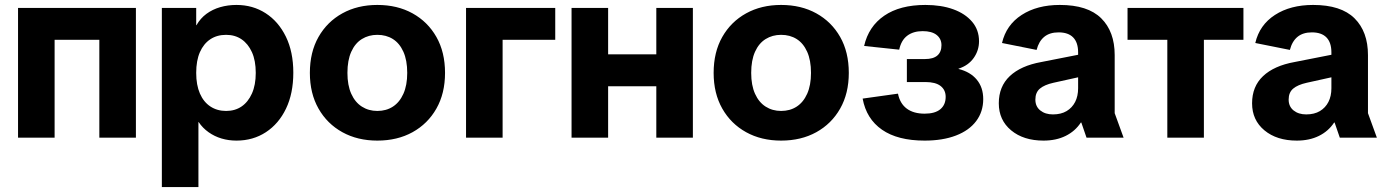

<svg xmlns="http://www.w3.org/2000/svg" viewBox="-20 -557 5611 777"><path d="M382 0V-525H530V0ZM53 0V-525H201V0ZM148 -396V-525H433V-396Z M635 200V-525H774V-455H775Q791 -483 815.5 -501Q840 -519 871 -528Q902 -537 937 -537Q1003 -537 1055 -503.5Q1107 -470 1137 -408.5Q1167 -347 1167 -263Q1167 -179 1137.5 -117.5Q1108 -56 1056 -22Q1004 12 937 12Q905 12 876.5 3.5Q848 -5 824 -22Q800 -39 784 -63H783V200ZM895 -108Q931 -108 957.5 -126Q984 -144 999.5 -178.5Q1015 -213 1015 -262Q1015 -312 999.5 -346Q984 -380 957.5 -398Q931 -416 895 -416Q858 -416 831 -398Q804 -380 789 -346Q774 -312 774 -262Q774 -213 789 -178.5Q804 -144 831.5 -126Q859 -108 895 -108Z M1507 12Q1427 12 1365.5 -22Q1304 -56 1269 -117.5Q1234 -179 1234 -262Q1234 -346 1269 -407.5Q1304 -469 1365.5 -503Q1427 -537 1507 -537Q1588 -537 1649.5 -503Q1711 -469 1746 -407.5Q1781 -346 1781 -262Q1781 -179 1746 -117.5Q1711 -56 1649.5 -22Q1588 12 1507 12ZM1507 -108Q1543 -108 1570 -125.5Q1597 -143 1612.5 -177.5Q1628 -212 1628 -262Q1628 -313 1612.5 -347.5Q1597 -382 1570 -399Q1543 -416 1507 -416Q1472 -416 1444.5 -399Q1417 -382 1401.5 -347.5Q1386 -313 1386 -262Q1386 -212 1401.5 -177.5Q1417 -143 1444.5 -125.5Q1472 -108 1507 -108Z M1866 0V-525H2014V0ZM1897 -396V-525H2227V-396Z M2636 0V-525H2784V0ZM2293 0V-525H2441V0ZM2385 -208V-337H2690V-208Z M3141 12Q3061 12 2999.5 -22Q2938 -56 2903 -117.5Q2868 -179 2868 -262Q2868 -346 2903 -407.5Q2938 -469 2999.5 -503Q3061 -537 3141 -537Q3222 -537 3283.5 -503Q3345 -469 3380 -407.5Q3415 -346 3415 -262Q3415 -179 3380 -117.5Q3345 -56 3283.5 -22Q3222 12 3141 12ZM3141 -108Q3177 -108 3204 -125.5Q3231 -143 3246.5 -177.5Q3262 -212 3262 -262Q3262 -313 3246.5 -347.5Q3231 -382 3204 -399Q3177 -416 3141 -416Q3106 -416 3078.5 -399Q3051 -382 3035.5 -347.5Q3020 -313 3020 -262Q3020 -212 3035.5 -177.5Q3051 -143 3078.5 -125.5Q3106 -108 3141 -108Z M3722 12Q3613 12 3549.5 -32Q3486 -76 3471 -158L3614 -178Q3622 -138 3649.5 -117.5Q3677 -97 3722 -97Q3764 -97 3785.5 -115Q3807 -133 3807 -165Q3807 -193 3786.5 -209Q3766 -225 3725 -225H3650V-318H3723Q3757 -318 3773.5 -332.5Q3790 -347 3790 -374Q3790 -400 3770.5 -415.5Q3751 -431 3714 -431Q3676 -431 3651.5 -412.5Q3627 -394 3619 -356L3477 -371Q3495 -450 3558.5 -493.5Q3622 -537 3725 -537Q3789 -537 3837.5 -519.5Q3886 -502 3914 -469Q3942 -436 3942 -390Q3942 -353 3920.5 -322.5Q3899 -292 3859 -279V-278Q3907 -266 3933 -234.5Q3959 -203 3959 -156Q3959 -105 3930.5 -67Q3902 -29 3848.5 -8.5Q3795 12 3722 12Z M4203 12Q4122 12 4072 -29.5Q4022 -71 4022 -139Q4022 -207 4066.5 -249Q4111 -291 4194 -306L4392 -345V-255L4243 -222Q4207 -214 4188.5 -198.5Q4170 -183 4170 -154Q4170 -126 4190 -110Q4210 -94 4241 -94Q4274 -94 4296.5 -107.5Q4319 -121 4331 -144.5Q4343 -168 4343 -200V-345Q4343 -385 4323 -405.5Q4303 -426 4264 -426Q4228 -426 4206 -408Q4184 -390 4175 -355L4035 -383Q4052 -456 4114.5 -496.5Q4177 -537 4269 -537Q4382 -537 4436.5 -483Q4491 -429 4491 -334V-99L4527 0H4377L4356 -61H4354Q4331 -26 4292.5 -7Q4254 12 4203 12Z M4704 0V-495H4852V0ZM4543 -396V-525H5012V-396Z M5228 12Q5147 12 5097 -29.5Q5047 -71 5047 -139Q5047 -207 5091.5 -249Q5136 -291 5219 -306L5417 -345V-255L5268 -222Q5232 -214 5213.5 -198.5Q5195 -183 5195 -154Q5195 -126 5215 -110Q5235 -94 5266 -94Q5299 -94 5321.5 -107.5Q5344 -121 5356 -144.5Q5368 -168 5368 -200V-345Q5368 -385 5348 -405.5Q5328 -426 5289 -426Q5253 -426 5231 -408Q5209 -390 5200 -355L5060 -383Q5077 -456 5139.5 -496.5Q5202 -537 5294 -537Q5407 -537 5461.5 -483Q5516 -429 5516 -334V-99L5552 0H5402L5381 -61H5379Q5356 -26 5317.5 -7Q5279 12 5228 12Z"/></svg>

Font: TikTok Sans 24pt
Style: Bold
Weight: 700
Version: Version 4.000